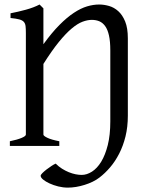

<svg xmlns="http://www.w3.org/2000/svg" viewBox="-20 -650 643 855"><path d="M549.3 -135.3Q549.3 -84.5 538.8 -42.2Q528.3 0 510.7 34.2Q493.2 68.4 470.5 95Q447.8 121.6 422.9 140.6Q409.7 150.9 392.6 159.2Q375.5 167.5 356.7 173.3Q337.9 179.2 318.8 182.4Q299.8 185.5 282.2 185.5Q260.7 185.5 239.3 180.2Q217.8 174.8 200.4 166.7Q183.1 158.7 172.1 149.7Q161.1 140.6 161.1 132.8Q161.1 128.4 168.9 120.6Q176.8 112.8 187.5 104.5Q198.2 96.2 209.5 88.9Q220.7 81.5 228 78.6Q241.2 91.8 256.3 101.3Q271.5 110.8 286.6 116.9Q301.8 123 316.4 126Q331.1 128.9 343.8 128.9Q366.7 128.9 389.6 114.3Q412.6 99.6 430.7 70.1Q448.7 40.5 460 -4.2Q471.2 -48.8 471.2 -109.4V-425.8Q471.2 -465.8 465.3 -491.9Q459.5 -518.1 448.5 -533.4Q437.5 -548.8 422.4 -555.2Q407.2 -561.5 389.2 -561.5Q369.6 -561.5 347.4 -553.2Q325.2 -544.9 299.1 -522.9Q272.9 -501 241.9 -462.9Q210.9 -424.8 173.3 -365.2V-50.8Q173.3 -44.9 190.9 -36.4Q208.5 -27.8 244.1 -21V0H23.9V-21Q57.1 -27.8 76.2 -35.9Q95.2 -43.9 95.2 -50.8V-502.9Q95.2 -522 93.8 -533.9Q92.3 -545.9 85.7 -553Q79.1 -560.1 65.4 -563.7Q51.8 -567.4 26.9 -569.8V-590.8Q60.1 -597.2 95 -606.7Q129.9 -616.2 156.2 -629.9L173.3 -612.8V-453.1Q210.9 -504.9 244.6 -538.8Q278.3 -572.8 309.1 -593Q339.8 -613.3 367.7 -621.6Q395.5 -629.9 421.9 -629.9Q442.9 -629.9 465.3 -623.5Q487.8 -617.2 506.6 -600.3Q525.4 -583.5 537.4 -554.2Q549.3 -524.9 549.3 -479Z"/></svg>

Font: Noto Serif Devanagari
Style: Regular
Weight: 400
Designer: Monotype Design Team
Foundry: Monotype Imaging Inc.
Version: Version 1.01